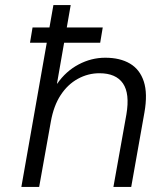

<svg xmlns="http://www.w3.org/2000/svg" viewBox="-20 -735 633 755"><path d="M98 -567 108 -627H384L374 -567ZM64 0 190 -715H258L204 -406H205Q239 -455 289 -481.5Q339 -508 394 -508Q452 -508 491 -485Q530 -462 545.5 -414.5Q561 -367 548 -293L496 0H426L477 -285Q491 -367 463.5 -407Q436 -447 371 -447Q326 -447 286 -425Q246 -403 218.5 -361Q191 -319 180 -257L134 0Z"/></svg>

Font: DM Sans 28pt Light
Style: Italic
Weight: 300
Italic angle: -10°
Version: Version 4.004;gftools[0.9.30]